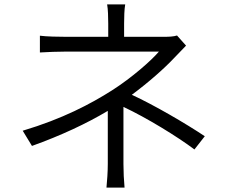

<svg xmlns="http://www.w3.org/2000/svg" viewBox="-20 -815 1040 871"><path d="M909 -197C822 -255 680 -338 578 -385C655 -442 727 -506 771 -553C787 -570 807 -591 824 -608L783 -654C768 -649 746 -648 724 -648H543V-708C543 -735 544 -774 548 -795H466C470 -774 471 -735 471 -708V-648H280C247 -648 191 -649 161 -653V-577C191 -579 247 -581 281 -581H701C667 -541 579 -463 488 -405C392 -344 264 -276 83 -222L125 -153C256 -200 372 -254 469 -312V-71C469 -37 466 7 463 36H545C542 5 540 -37 540 -71V-330C645 -281 785 -195 862 -137Z"/></svg>

Font: Noto Sans Japanese DemiLight
Style: Regular
Weight: 350
Designer: Ryoko NISHIZUKA (kana & ideographs); Paul D. Hunt (Latin, Greek & Cyrillic); Wenlong ZHANG (bopomofo); Sandoll Communica
Foundry: Adobe Systems Incorporated
Version: Version 1.000;PS 1;hotconv 1.0.78;makeotf.lib2.5.61930